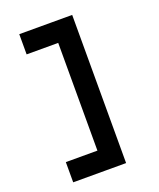

<svg xmlns="http://www.w3.org/2000/svg" viewBox="-162 -897 910 1099"><g transform="rotate(-20 293.0 -347.0)"><path d="M282.7 104.5V-797.9H412.6V104.5ZM90.3 104.5V-18.6H292.5V104.5ZM90.3 -674.8V-797.9H292.5V-674.8Z"/></g></svg>

Font: Cascadia Mono
Style: Regular
Weight: 400
Monospace: yes
Designer: Aaron Bell
Foundry: Saja Typeworks
Version: Version 2404.023